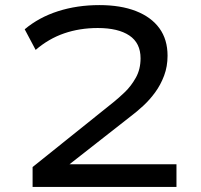

<svg xmlns="http://www.w3.org/2000/svg" viewBox="-20 -734 788 754"><path d="M108 0V-78L426 -333Q446 -349 470.5 -372.5Q495 -396 513.5 -429Q532 -462 532 -505Q532 -565 488 -594.5Q444 -624 364 -624Q293 -624 232 -603Q171 -582 120 -538L77 -619Q133 -666 208 -690Q283 -714 370 -714Q454 -714 514 -690.5Q574 -667 606 -623Q638 -579 638 -515Q638 -473 624.5 -437Q611 -401 589.5 -371.5Q568 -342 542.5 -318.5Q517 -295 493 -277L248 -85L246 -89H673V0Z"/></svg>

Font: Nunito Sans 10pt Expanded Medium
Style: Regular
Weight: 500
Width: 7
Designer: Vernon Adams
Foundry: Vernon Adams
Version: Version 3.101;gftools[0.9.27]